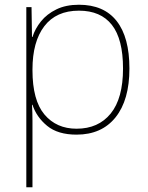

<svg xmlns="http://www.w3.org/2000/svg" viewBox="-20 -558 623 810"><path d="M313 -538Q418 -538 472 -469.5Q526 -401 526 -269Q526 -136 467.5 -63Q409 10 303 10Q224 10 179 -27Q134 -64 117 -116H115Q117 -82 117 -49.5Q117 -17 117 15V232H91V-528H113L115 -402H117Q128 -437 153 -468Q178 -499 218 -518.5Q258 -538 313 -538ZM313 -513Q217 -513 167 -447.5Q117 -382 117 -265V-262Q117 -135 167.5 -75Q218 -15 303 -15Q395 -15 447 -79Q499 -143 499 -269Q499 -393 452 -453Q405 -513 313 -513Z"/></svg>

Font: Noto Sans Gujarati Thin
Style: Regular
Weight: 100
Designer: Jelle Bosma - Monotype Design Team, Universal Thirst
Foundry: Monotype Imaging Inc.
Version: Version 2.106; ttfautohint (v1.8.4.7-5d5b)